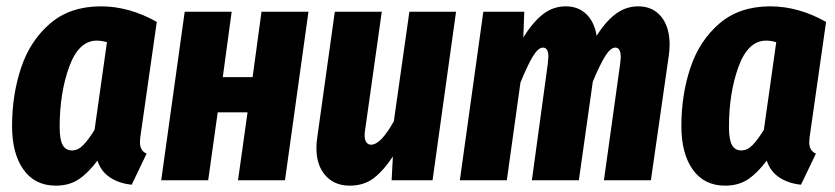

<svg xmlns="http://www.w3.org/2000/svg" viewBox="-20 -568 2631 605"><path d="M474 -499 424 -149Q421 -133 421 -119Q421 -93 442 -84L395 14Q355 10 326.5 -9Q298 -28 287 -62Q258 -23 228 -3Q198 17 156 17Q90 17 54 -33.5Q18 -84 18 -171Q18 -269 46.5 -354.5Q75 -440 138 -494Q201 -548 298 -548Q387 -548 474 -499ZM168 -168Q168 -128 177.5 -111Q187 -94 207 -94Q226 -94 242.5 -111Q259 -128 278 -159L317 -435Q300 -440 285 -440Q228 -440 198 -357.5Q168 -275 168 -168Z M730 0 760 -214H666L636 0H488L562 -531H710L682 -325H776L804 -531H952L878 0Z M977 -102Q977 -119 980 -137L1035 -531H1183L1130 -155Q1129 -150 1129 -141Q1129 -127 1134.5 -119.5Q1140 -112 1149 -112Q1180 -112 1221 -186L1270 -531H1417L1343 0H1214L1218 -75Q1189 -31 1158 -7Q1127 17 1082 17Q1034 17 1005.5 -15Q977 -47 977 -102Z M2090 -427Q2090 -410 2087 -390L2031 0H1883L1934 -366Q1936 -382 1936 -388Q1936 -418 1919 -418Q1904 -418 1887.5 -392Q1871 -366 1848 -311L1804 0H1656L1706 -366Q1708 -384 1708 -389Q1708 -418 1691 -418Q1676 -418 1659.5 -391Q1643 -364 1620 -308L1577 0H1429L1503 -531H1632L1629 -450Q1658 -497 1690 -522.5Q1722 -548 1763 -548Q1802 -548 1827.5 -523.5Q1853 -499 1860 -455Q1888 -500 1920 -524Q1952 -548 1991 -548Q2037 -548 2063.5 -515.5Q2090 -483 2090 -427Z M2583 -499 2533 -149Q2530 -133 2530 -119Q2530 -93 2551 -84L2504 14Q2464 10 2435.5 -9Q2407 -28 2396 -62Q2367 -23 2337 -3Q2307 17 2265 17Q2199 17 2163 -33.5Q2127 -84 2127 -171Q2127 -269 2155.5 -354.5Q2184 -440 2247 -494Q2310 -548 2407 -548Q2496 -548 2583 -499ZM2277 -168Q2277 -128 2286.5 -111Q2296 -94 2316 -94Q2335 -94 2351.5 -111Q2368 -128 2387 -159L2426 -435Q2409 -440 2394 -440Q2337 -440 2307 -357.5Q2277 -275 2277 -168Z"/></svg>

Font: Fira Sans Extra Condensed
Style: Bold Italic
Weight: 700
Width: 3
Italic angle: -8°
Designer: Carrois Corporate & Edenspiekermann AG
Foundry: Carrois Corporate GbR & Edenspiekermann AG
Version: Version 4.203